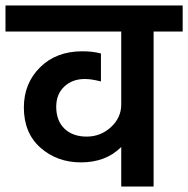

<svg xmlns="http://www.w3.org/2000/svg" viewBox="-47 -680 686 700"><path d="M619 -660V-565H513V0H395V-144Q339 -88 248 -88Q161 -88 100.5 -141.5Q40 -195 40 -288Q40 -376 99 -434.5Q158 -493 253 -493Q291 -493 321 -485V-383Q287 -392 262 -392Q217 -392 187.5 -364.5Q158 -337 158 -291Q158 -240 188 -211Q218 -182 269 -182Q320 -182 357.5 -216.5Q395 -251 395 -299V-565H-27V-660Z"/></svg>

Font: Hind Semibold
Style: Regular
Weight: 600
Designer: Manushi Parikh, Satya Rajpurohit
Foundry: Indian Type Foundry
Version: Version 1.201;PS 1.0;hotconv 1.0.78;makeotf.lib2.5.61930; tt